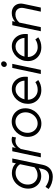

<svg xmlns="http://www.w3.org/2000/svg" viewBox="1192 -1928 947 3370"><g transform="rotate(-90 1665.0 -243.5)"><path d="M245 210Q190 210 132.5 190.5Q75 171 32 137L70 82Q114 113 156.5 129Q199 145 242 145Q359 145 385 26L398 -36Q334 7 259 7Q196 7 146 -23Q96 -53 67.5 -104.5Q39 -156 39 -222Q39 -281 60.5 -333Q82 -385 119.5 -424.5Q157 -464 207 -486Q257 -508 314 -508Q364 -508 408 -490Q452 -472 482 -437L496 -501H568L457 33Q439 119 384.5 164.5Q330 210 245 210ZM275 -57Q354 -57 414 -112L467 -363Q447 -400 406 -421.5Q365 -443 316 -443Q259 -443 212 -414Q165 -385 137.5 -336.5Q110 -288 110 -228Q110 -178 131 -139.5Q152 -101 189.5 -79Q227 -57 275 -57Z M588 0 695 -501H766L753 -438Q781 -473 818 -492.5Q855 -512 897 -512Q928 -512 950 -503L936 -435Q926 -440 910 -443Q894 -446 879 -446Q792 -446 734 -350L660 0Z M1180 10Q1113 10 1060.5 -21Q1008 -52 977.5 -106.5Q947 -161 947 -229Q947 -286 968 -337Q989 -388 1026.5 -427Q1064 -466 1112.5 -488.5Q1161 -511 1216 -511Q1283 -511 1335.5 -480Q1388 -449 1418.5 -395Q1449 -341 1449 -272Q1449 -215 1428 -164Q1407 -113 1369.5 -74Q1332 -35 1283.5 -12.5Q1235 10 1180 10ZM1183 -56Q1236 -56 1280.5 -85Q1325 -114 1351.5 -162.5Q1378 -211 1378 -268Q1378 -319 1356.5 -359Q1335 -399 1297.5 -422Q1260 -445 1213 -445Q1160 -445 1115.5 -416Q1071 -387 1044.5 -339Q1018 -291 1018 -233Q1018 -183 1039.5 -142.5Q1061 -102 1098.5 -79Q1136 -56 1183 -56Z M1769 9Q1699 9 1644 -21Q1589 -51 1558 -104.5Q1527 -158 1527 -226Q1527 -284 1547.5 -335.5Q1568 -387 1604.5 -426Q1641 -465 1688.5 -487Q1736 -509 1790 -509Q1851 -509 1899 -478Q1947 -447 1975 -394Q2003 -341 2003 -273Q2003 -263 2002.5 -251.5Q2002 -240 2000 -228H1599Q1600 -178 1623 -139Q1646 -100 1685 -77.5Q1724 -55 1772 -55Q1849 -55 1907 -96L1945 -45Q1904 -17 1861 -4Q1818 9 1769 9ZM1606 -287H1934Q1930 -355 1887.5 -399.5Q1845 -444 1783 -444Q1741 -444 1704.5 -423.5Q1668 -403 1642.5 -367.5Q1617 -332 1606 -287Z M2051 0 2157 -501H2229L2123 0ZM2218 -597Q2199 -597 2186.5 -610Q2174 -623 2174 -642Q2174 -657 2181.5 -669.5Q2189 -682 2202 -689.5Q2215 -697 2229 -697Q2248 -697 2260.5 -684.5Q2273 -672 2273 -653Q2273 -638 2265.5 -625.5Q2258 -613 2245.5 -605Q2233 -597 2218 -597Z M2519 9Q2449 9 2394 -21Q2339 -51 2308 -104.5Q2277 -158 2277 -226Q2277 -284 2297.5 -335.5Q2318 -387 2354.5 -426Q2391 -465 2438.5 -487Q2486 -509 2540 -509Q2601 -509 2649 -478Q2697 -447 2725 -394Q2753 -341 2753 -273Q2753 -263 2752.5 -251.5Q2752 -240 2750 -228H2349Q2350 -178 2373 -139Q2396 -100 2435 -77.5Q2474 -55 2522 -55Q2599 -55 2657 -96L2695 -45Q2654 -17 2611 -4Q2568 9 2519 9ZM2356 -287H2684Q2680 -355 2637.5 -399.5Q2595 -444 2533 -444Q2491 -444 2454.5 -423.5Q2418 -403 2392.5 -367.5Q2367 -332 2356 -287Z M2801 0 2907 -501H2979L2968 -451Q3035 -510 3120 -510Q3179 -510 3219.5 -483Q3260 -456 3277 -409Q3294 -362 3281 -302L3217 0H3145L3207 -293Q3222 -362 3191.5 -404Q3161 -446 3096 -446Q3012 -446 2953 -376L2873 0Z"/></g></svg>

Font: Red Hat Display VF
Style: Italic
Weight: 300
Italic angle: -12°
Designer: Pentagram, MCKL
Foundry: Pentagram, MCKL
Version: Version 1.010